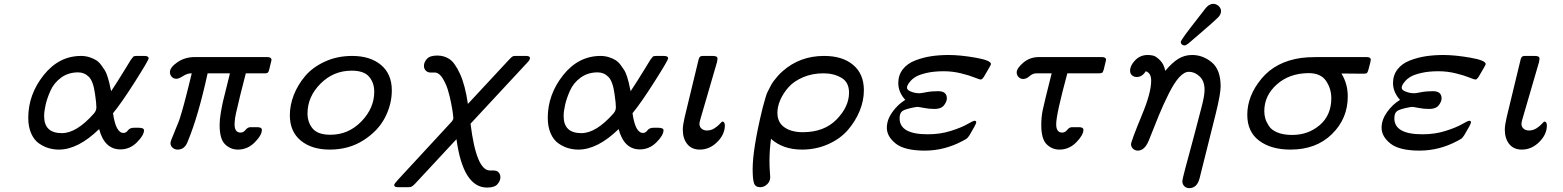

<svg xmlns="http://www.w3.org/2000/svg" viewBox="-20 -767 8078 992"><path d="M126 -158.2Q126 -278.3 205.1 -378.2Q284.2 -478 398.9 -478Q421.9 -478 442.4 -471.4Q462.9 -464.8 477.1 -455.8Q491.2 -446.8 503.2 -430.4Q515.1 -414.1 522 -403.1Q528.8 -392.1 535.4 -371.6Q542 -351.1 543.9 -342.5Q545.9 -334 549.8 -314.9L554.2 -295.9Q571.3 -320.8 586.2 -345Q601.1 -369.1 611.1 -385Q621.1 -400.9 630.1 -415.5Q639.2 -430.2 644.5 -439.2Q649.9 -448.2 654.5 -455.6Q659.2 -462.9 662.6 -466.6Q666 -470.2 668 -473.1Q669.9 -476.1 673.3 -476.6Q676.8 -477.1 679.4 -477.5Q682.1 -478 687 -478H726.1Q748 -478 748 -465.8Q748 -456.1 677.5 -345Q606.9 -233.9 564 -182.1Q578.1 -80.1 618.2 -80.1Q631.3 -80.1 641.1 -93.5Q650.9 -106.9 671.9 -106.9H696.8Q723.6 -106.9 724.1 -94.2Q724.1 -68.4 687.5 -31.7Q650.9 4.9 602.1 4.9Q520 4.9 492.2 -100.1Q383.3 5.9 284.2 5.9Q257.3 5.9 231.7 -1.5Q206.1 -8.8 180.9 -26.4Q155.8 -43.9 140.9 -78.1Q126 -112.3 126 -158.2ZM208 -167Q208 -79.1 299.8 -79.1Q376 -79.1 465.8 -181.2Q478 -195.3 478 -212.9Q478 -233.9 471.2 -279.8Q462.4 -346.7 439.2 -369.9Q416 -393.1 383.8 -393.1Q333 -393.1 295.9 -366Q258.8 -338.9 241 -298.8Q223.1 -258.8 215.6 -225.3Q208 -191.9 208 -167Z M857.9 -394Q857.9 -418.9 896.7 -445.6Q935.5 -472.2 986.8 -472.2H1359.9Q1382.8 -472.2 1382.8 -457Q1382.8 -456.1 1371.6 -410.2Q1369.6 -403.3 1369.1 -401.1Q1368.7 -398.9 1366.2 -395Q1363.8 -391.1 1359.9 -389.6Q1356 -388.2 1348.6 -388.2H1250Q1244.1 -363.3 1235.4 -330.6Q1226.6 -297.9 1222.7 -281Q1218.8 -264.2 1213.4 -241.7Q1208 -219.2 1205.3 -207.5Q1202.6 -195.8 1199.2 -181.4Q1195.8 -167 1194.8 -158.4Q1193.8 -149.9 1192.9 -140.9Q1191.9 -131.8 1191.9 -125Q1191.9 -82 1222.7 -82Q1237.8 -82 1248.8 -95.9Q1259.8 -109.9 1273.9 -109.9H1309.6Q1332.5 -109.9 1333 -96.2Q1333 -68.4 1295.9 -31.2Q1258.8 5.9 1209 5.9Q1170.9 5.9 1142.8 -21.5Q1114.7 -48.8 1114.7 -121.1Q1114.7 -147.9 1120.4 -181.9Q1126 -215.8 1131.8 -241.5Q1137.7 -267.1 1149.7 -314Q1161.6 -360.8 1168 -388.2H1052.7Q1003.9 -165 950.7 -38.1Q935.5 5.9 897.9 5.9Q882.8 5.9 871.8 -3.7Q860.8 -13.2 860.8 -27.8Q860.8 -37.6 879.9 -81.1Q886.7 -98.1 892.3 -112.1Q897.9 -126 902.3 -136.5Q906.7 -147 911.9 -164.6Q917 -182.1 919.9 -191.2Q922.9 -200.2 929.9 -226.6Q937 -252.9 940.4 -266.4Q943.8 -279.8 954.3 -321.3Q964.8 -362.8 970.7 -388.2H968.8Q947.8 -388.2 925.8 -374Q903.8 -359.9 891.6 -359.9Q876.5 -359.9 867.2 -370.4Q857.9 -380.9 857.9 -394Z M1477.5 -171.9Q1477.5 -223.6 1498 -276.4Q1518.6 -329.1 1557.1 -374.5Q1595.7 -419.9 1659.2 -449Q1722.7 -478 1799.8 -478Q1892.6 -478 1948.5 -431.4Q2004.4 -384.8 2004.4 -299.8Q2004.4 -228 1969 -159.4Q1933.6 -90.8 1858.2 -42.5Q1782.7 5.9 1683.6 5.9Q1590.8 5.9 1534.2 -40.5Q1477.5 -86.9 1477.5 -171.9ZM1568.8 -181.2Q1568.8 -134.3 1595.7 -102.5Q1622.6 -70.8 1687.5 -70.8Q1780.3 -70.8 1846.9 -139.4Q1913.6 -208 1913.6 -293Q1913.6 -338.9 1887.2 -370.4Q1860.8 -401.9 1796.9 -401.9Q1702.6 -401.9 1635.7 -334.5Q1568.8 -267.1 1568.8 -181.2Z M2016.6 189Q2016.6 183.1 2037.6 160.2L2312.5 -137.2Q2322.3 -148.4 2322.3 -157.2Q2321.3 -166 2319.8 -180.9Q2318.4 -195.8 2310.8 -234.4Q2303.2 -272.9 2293.7 -303.5Q2284.2 -334 2267.8 -361.1Q2251.5 -388.2 2231.4 -392.1H2205.6Q2190.4 -392.1 2180.4 -401.6Q2170.4 -411.1 2170.4 -426.8Q2170.4 -445.8 2185.8 -462.9Q2201.2 -480 2239.3 -480Q2274.4 -480 2302 -461.9Q2329.6 -443.8 2356.4 -386Q2383.3 -328.1 2397.5 -230L2609.4 -458Q2611.3 -460 2616.5 -465.1Q2621.6 -470.2 2622.6 -471.2Q2623.5 -472.2 2627.4 -474.6Q2631.3 -477.1 2634.8 -477.5Q2638.2 -478 2643.6 -478H2698.2Q2718.3 -478 2718.3 -466.8Q2718.3 -458 2704.6 -443.8L2411.1 -127.9Q2440.9 114.3 2511.2 113.8H2528.3Q2548.3 113.8 2556.9 124.3Q2565.4 134.8 2565.4 148.9Q2565.4 167 2550.3 184.6Q2535.2 202.1 2496.6 202.1Q2372.6 202.1 2338.4 -47.9L2125.5 181.2Q2109.4 198.2 2100.6 199.2Q2097.7 200.2 2091.3 200.2H2036.1Q2016.6 200.2 2016.6 189Z M2810.1 -158.2Q2810.1 -278.3 2889.2 -378.2Q2968.3 -478 3083 -478Q3106 -478 3126.5 -471.4Q3147 -464.8 3161.1 -455.8Q3175.3 -446.8 3187.3 -430.4Q3199.2 -414.1 3206.1 -403.1Q3212.9 -392.1 3219.5 -371.6Q3226.1 -351.1 3228 -342.5Q3230 -334 3233.9 -314.9L3238.3 -295.9Q3255.4 -320.8 3270.3 -345Q3285.2 -369.1 3295.2 -385Q3305.2 -400.9 3314.2 -415.5Q3323.2 -430.2 3328.6 -439.2Q3334 -448.2 3338.6 -455.6Q3343.3 -462.9 3346.7 -466.6Q3350.1 -470.2 3352.1 -473.1Q3354 -476.1 3357.4 -476.6Q3360.8 -477.1 3363.5 -477.5Q3366.2 -478 3371.1 -478H3410.2Q3432.1 -478 3432.1 -465.8Q3432.1 -456.1 3361.6 -345Q3291 -233.9 3248 -182.1Q3262.2 -80.1 3302.2 -80.1Q3315.4 -80.1 3325.2 -93.5Q3335 -106.9 3356 -106.9H3380.9Q3407.7 -106.9 3408.2 -94.2Q3408.2 -68.4 3371.6 -31.7Q3335 4.9 3286.1 4.9Q3204.1 4.9 3176.3 -100.1Q3067.4 5.9 2968.3 5.9Q2941.4 5.9 2915.8 -1.5Q2890.1 -8.8 2865 -26.4Q2839.8 -43.9 2825 -78.1Q2810.1 -112.3 2810.1 -158.2ZM2892.1 -167Q2892.1 -79.1 2983.9 -79.1Q3060.1 -79.1 3149.9 -181.2Q3162.1 -195.3 3162.1 -212.9Q3162.1 -233.9 3155.3 -279.8Q3146.5 -346.7 3123.3 -369.9Q3100.1 -393.1 3067.9 -393.1Q3017.1 -393.1 2980 -366Q2942.9 -338.9 2925 -298.8Q2907.2 -258.8 2899.7 -225.3Q2892.1 -191.9 2892.1 -167Z M3507.8 -97.2Q3507.8 -120.1 3517.1 -160.2L3587.9 -453.1Q3589.8 -460.9 3590.3 -462.9Q3590.8 -464.8 3593.3 -469.5Q3595.7 -474.1 3600.3 -476.1Q3605 -478 3611.8 -478H3663.1Q3687 -478 3687 -464.8Q3687 -458 3684.1 -444.8L3597.7 -147.9Q3593.8 -133.8 3593.8 -127Q3593.8 -111.8 3604.7 -102.3Q3615.7 -92.8 3632.8 -92.8Q3652.8 -92.8 3669.9 -103.3Q3687 -113.8 3697.5 -125.5Q3708 -137.2 3710 -138.2Q3715.8 -140.1 3720.5 -135Q3725.1 -129.9 3725.1 -119.1Q3725.1 -72.3 3685.5 -33.2Q3646 5.9 3595.7 5.9Q3553.7 5.9 3530.8 -22.7Q3507.8 -51.3 3507.8 -97.2Z M3868.7 106.9Q3868.7 3.9 3917.5 -198.2Q3917.5 -199.2 3922.6 -218Q3927.7 -236.8 3929.2 -241.9Q3930.7 -247.1 3936 -265.6Q3941.4 -284.2 3946 -292.5Q3950.7 -300.8 3959 -317.9Q3967.3 -335 3975.8 -346.4Q3984.4 -357.9 3997.1 -372.6Q4009.8 -387.2 4024.4 -399.9Q4113.3 -478 4237.3 -478H4238.8Q4333 -478 4388.2 -431.4Q4443.4 -384.8 4443.4 -300.8Q4443.4 -246.6 4421.4 -193.4Q4399.4 -140.1 4360.4 -95Q4321.3 -49.8 4258.8 -22Q4196.3 5.9 4123.5 5.9Q4025.4 5.9 3963.4 -49.8Q3955.6 11.2 3955.6 64Q3955.6 92.8 3957.5 118.4Q3959.5 144 3959.5 147.9Q3959.5 169.9 3943.6 185.1Q3927.7 200.2 3907.7 200.2Q3881.8 200.2 3875.2 178Q3868.7 155.8 3868.7 106.9ZM3996.6 -184.1Q3996.6 -134.3 4033 -109.1Q4069.3 -84 4127.4 -84Q4238.3 -84 4302.5 -149.9Q4366.7 -215.8 4366.7 -288.1Q4366.7 -342.3 4327.1 -365.2Q4287.6 -388.2 4235.4 -388.2Q4177.2 -388.2 4129.9 -368.2Q4082.5 -348.1 4054.4 -316.7Q4026.4 -285.2 4011.5 -250.7Q3996.6 -216.3 3996.6 -184.1Z M4562 -106.9Q4562 -147.9 4590.1 -187.5Q4618.2 -227.1 4657.2 -251Q4621.1 -291 4621.1 -337.9Q4621.1 -378.9 4644.5 -408.9Q4668 -439 4708.5 -454.6Q4749 -470.2 4791.5 -476.6Q4834 -482.9 4880.9 -482.9Q4940.9 -482.9 5020.5 -469Q5100.1 -455.1 5100.1 -436Q5100.1 -431.2 5064 -371.1Q5054.2 -356 5046.9 -356Q5041 -356 5014.2 -366.9Q4987.3 -377.9 4944.1 -388.4Q4900.9 -398.9 4856 -398.9Q4806.2 -398.9 4768.6 -390.4Q4731 -381.8 4712.4 -370.8Q4693.8 -359.9 4682.4 -345.9Q4670.9 -332 4668.5 -325Q4666 -317.9 4666 -314Q4666 -302.7 4682.6 -295.4Q4699.2 -288.1 4714.8 -286.1L4731.9 -285.2Q4737.8 -285.2 4765.4 -290.5Q4793 -295.9 4827.1 -295.9Q4872.1 -295.9 4872.1 -258.8Q4872.1 -241.7 4857.2 -222.9Q4842.3 -204.1 4809.1 -204.1Q4779.3 -204.1 4752.7 -209.5Q4726.1 -214.8 4719.2 -214.8Q4714.4 -214.8 4706.1 -212.9Q4659.2 -204.1 4643.6 -194.1Q4627.9 -184.1 4627.9 -155.8Q4627.9 -72.8 4773.9 -73.2Q4837.9 -73.2 4892.6 -90.6Q4947.3 -107.9 4977.8 -125.5Q5008.3 -143.1 5015.1 -143.1Q5023.9 -143.1 5023.9 -134.8Q5023.9 -126 4989.3 -68.8Q4981.4 -56.6 4976.3 -52.2Q4971.2 -47.9 4952.1 -38.1Q4860.4 10.7 4759.3 11.2Q4653.3 11.2 4607.7 -25.4Q4562 -62 4562 -106.9Z M5232.9 -393.1Q5232.9 -414.1 5266.8 -443.1Q5300.8 -472.2 5348.6 -472.2H5671.9Q5694.8 -472.2 5694.8 -458Q5694.8 -455.1 5682.6 -407.2Q5678.7 -394 5674.3 -391.1Q5669.9 -388.2 5657.7 -388.2H5494.6Q5436.5 -174.3 5437 -125Q5437 -82 5467.8 -82Q5482.9 -82 5493.9 -95.9Q5504.9 -109.9 5518.6 -109.9H5554.7Q5577.6 -109.9 5577.6 -96.2Q5577.6 -69.3 5540.8 -31.7Q5503.9 5.9 5453.6 5.9Q5415.5 5.9 5387.7 -21.5Q5359.9 -48.8 5359.9 -121.1Q5359.9 -162.1 5367.4 -198.5Q5375 -234.9 5413.6 -388.2H5335Q5315.9 -388.2 5299.3 -373.5Q5282.7 -358.9 5266.6 -358.9Q5252.4 -358.9 5242.7 -368.9Q5232.9 -378.9 5232.9 -393.1Z M5818.8 -401.9Q5818.8 -428.7 5845.2 -455.8Q5871.6 -482.9 5909.7 -482.9Q5924.8 -482.9 5938.7 -479.5Q5952.6 -476.1 5973.1 -456.1Q5993.7 -436 6000.5 -400.9Q6035.6 -442.9 6067.6 -462.9Q6099.6 -482.9 6139.6 -482.9Q6194.8 -482.9 6240.7 -445.1Q6286.6 -407.2 6286.6 -320.8Q6286.6 -282.7 6262.7 -185.1L6177.7 154.8Q6164.6 204.6 6124.5 205.1Q6109.4 205.1 6099.1 195.1Q6088.9 185.1 6088.9 169.9Q6088.9 165 6092.3 149.4Q6095.7 133.8 6104.7 100.3Q6113.8 66.9 6124.3 27.8Q6134.8 -11.2 6153.3 -80.6Q6171.9 -149.9 6189.5 -219.2Q6203.6 -273.4 6203.6 -303.2Q6203.6 -348.1 6178.2 -372.1Q6152.8 -396 6122.6 -396Q6098.6 -396 6072.8 -367.9Q6046.9 -339.8 6018.3 -282.5Q5989.7 -225.1 5968.3 -173.1Q5946.8 -121.1 5914.6 -39.1Q5893.6 10.7 5858.9 11.2Q5844.7 11.2 5834.2 1.7Q5823.7 -7.8 5823.7 -22Q5823.7 -36.1 5879.9 -172.9Q5927.7 -286.6 5927.7 -350.1Q5927.7 -390.1 5899.9 -398.9Q5880.9 -369.1 5853.5 -369.1Q5838.4 -369.1 5828.6 -377.9Q5818.8 -386.7 5818.8 -401.9ZM6080.6 -549.8Q6080.6 -558.6 6133.3 -627Q6167.5 -670.9 6192.4 -703.1Q6193.4 -704.1 6198.5 -710.9Q6203.6 -717.8 6206.1 -720.9Q6208.5 -724.1 6213.9 -730Q6219.2 -735.8 6223.9 -739Q6228.5 -742.2 6234.9 -744.6Q6241.2 -747.1 6248.5 -747.1Q6263.7 -747.1 6276.1 -736.1Q6288.6 -725.1 6288.6 -709Q6288.6 -692.9 6273.9 -677.5Q6259.3 -662.1 6188.5 -601.1Q6146.5 -564.9 6119.6 -542Q6107.4 -532.2 6099.4 -532.2Q6091.3 -532.2 6085.9 -537.6Q6080.6 -543 6080.6 -549.8Z M6424.3 -173.8Q6424.3 -272 6497.8 -360.6Q6571.3 -449.2 6703.6 -467.8Q6730.5 -471.7 6783.2 -472.2H7040.5Q7062.5 -472.2 7062.5 -458Q7062.5 -452.1 7050.3 -407.2Q7046.4 -393.1 7042 -389.6Q7037.6 -386.2 7024.4 -386.2Q7001.5 -386.2 6910.6 -387.2Q6943.8 -334 6943.4 -268.1Q6943.4 -154.3 6861.8 -74.2Q6780.3 5.9 6647.5 5.9Q6547.4 5.9 6485.8 -40Q6424.3 -85.9 6424.3 -173.8ZM6512.2 -192.9Q6512.2 -172.9 6517.3 -155Q6522.5 -137.2 6535.9 -116.2Q6549.3 -95.2 6580.3 -82.5Q6611.3 -69.8 6656.2 -69.8Q6739.3 -69.8 6798.8 -120.8Q6858.4 -171.9 6858.4 -259.8Q6858.4 -308.6 6831.3 -348.9Q6804.2 -389.2 6741.2 -389.2H6740.2Q6641.1 -388.2 6576.7 -330.6Q6512.2 -272.9 6512.2 -192.9Z M7118.2 -106.9Q7118.2 -147.9 7146.2 -187.5Q7174.3 -227.1 7213.4 -251Q7177.2 -291 7177.2 -337.9Q7177.2 -378.9 7200.7 -408.9Q7224.1 -439 7264.6 -454.6Q7305.2 -470.2 7347.7 -476.6Q7390.1 -482.9 7437 -482.9Q7497.1 -482.9 7576.7 -469Q7656.2 -455.1 7656.2 -436Q7656.2 -431.2 7620.1 -371.1Q7610.4 -356 7603 -356Q7597.2 -356 7570.3 -366.9Q7543.5 -377.9 7500.2 -388.4Q7457 -398.9 7412.1 -398.9Q7362.3 -398.9 7324.7 -390.4Q7287.1 -381.8 7268.6 -370.8Q7250 -359.9 7238.5 -345.9Q7227.1 -332 7224.6 -325Q7222.2 -317.9 7222.2 -314Q7222.2 -302.7 7238.8 -295.4Q7255.4 -288.1 7271 -286.1L7288.1 -285.2Q7293.9 -285.2 7321.5 -290.5Q7349.1 -295.9 7383.3 -295.9Q7428.2 -295.9 7428.2 -258.8Q7428.2 -241.7 7413.3 -222.9Q7398.4 -204.1 7365.2 -204.1Q7335.4 -204.1 7308.8 -209.5Q7282.2 -214.8 7275.4 -214.8Q7270.5 -214.8 7262.2 -212.9Q7215.3 -204.1 7199.7 -194.1Q7184.1 -184.1 7184.1 -155.8Q7184.1 -72.8 7330.1 -73.2Q7394 -73.2 7448.7 -90.6Q7503.4 -107.9 7533.9 -125.5Q7564.5 -143.1 7571.3 -143.1Q7580.1 -143.1 7580.1 -134.8Q7580.1 -126 7545.4 -68.8Q7537.6 -56.6 7532.5 -52.2Q7527.3 -47.9 7508.3 -38.1Q7416.5 10.7 7315.4 11.2Q7209.5 11.2 7163.8 -25.4Q7118.2 -62 7118.2 -106.9Z M7754.9 -97.2Q7754.9 -120.1 7764.2 -160.2L7835 -453.1Q7836.9 -460.9 7837.4 -462.9Q7837.9 -464.8 7840.3 -469.5Q7842.8 -474.1 7847.4 -476.1Q7852.1 -478 7858.9 -478H7910.2Q7934.1 -478 7934.1 -464.8Q7934.1 -458 7931.2 -444.8L7844.7 -147.9Q7840.8 -133.8 7840.8 -127Q7840.8 -111.8 7851.8 -102.3Q7862.8 -92.8 7879.9 -92.8Q7899.9 -92.8 7917 -103.3Q7934.1 -113.8 7944.6 -125.5Q7955.1 -137.2 7957 -138.2Q7962.9 -140.1 7967.5 -135Q7972.2 -129.9 7972.2 -119.1Q7972.2 -72.3 7932.6 -33.2Q7893.1 5.9 7842.8 5.9Q7800.8 5.9 7777.8 -22.7Q7754.9 -51.3 7754.9 -97.2Z"/></svg>

Font: CMU Concrete
Style: BoldItalic
Weight: 700
Italic angle: -14.04°
Version: Version 0.7.0